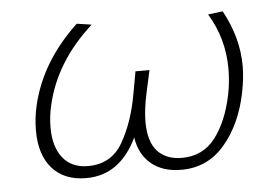

<svg xmlns="http://www.w3.org/2000/svg" viewBox="-39 -464 755 519"><g transform="rotate(-5 339.0 -205.0)"><path d="M623 -261Q623 -229 615 -189Q598 -105 551.5 -50.5Q505 4 434 4Q383 4 352 -22Q321 -48 314 -94Q267 4 176 4Q116 4 83.5 -33Q51 -70 51 -135Q51 -171 59 -204Q86 -320 186 -414L226 -408Q124 -316 98 -200Q91 -171 91 -140Q91 -88 115 -58Q139 -28 183 -28Q247 -28 278 -82.5Q309 -137 322 -211L333 -272H371L357 -208Q348 -165 348 -133Q348 -80 371.5 -54Q395 -28 438 -28Q495 -28 528.5 -71.5Q562 -115 577 -187Q584 -222 584 -257Q584 -339 542 -408L582 -413Q623 -338 623 -261Z"/></g></svg>

Font: Ysabeau Light
Style: Italic
Weight: 300
Italic angle: -12°
Designer: Christian Thalmann (Catharsis Fonts)
Version: Version 0.003